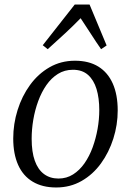

<svg xmlns="http://www.w3.org/2000/svg" viewBox="-20 -819 578 849"><path d="M311.5 -550.5Q373 -550.5 415 -524.5Q457 -498.5 478.8 -449.2Q500.5 -400 500.5 -330.5Q500.5 -267 481.2 -206.2Q462 -145.5 426.5 -96.5Q391 -47.5 340.8 -18.8Q290.5 10 228.5 10Q167.5 10 124.8 -15.5Q82 -41 60.2 -89.8Q38.5 -138.5 38.5 -206.5Q38.5 -271 57.8 -332.5Q77 -394 112.8 -443.2Q148.5 -492.5 199 -521.5Q249.5 -550.5 311.5 -550.5ZM302.5 -510.5Q265.5 -510.5 236.2 -492.2Q207 -474 185.2 -442.8Q163.5 -411.5 149 -372Q134.5 -332.5 127.2 -289.5Q120 -246.5 120 -205.5Q120 -147 134 -108Q148 -69 174.8 -49.2Q201.5 -29.5 238.5 -29.5Q274.5 -29.5 303.2 -47.8Q332 -66 353.8 -97.2Q375.5 -128.5 389.8 -167.8Q404 -207 411.5 -249.2Q419 -291.5 419 -332Q419 -385.5 406.8 -425.5Q394.5 -465.5 369 -488Q343.5 -510.5 302.5 -510.5ZM191 -601.5 169 -619 310.5 -799H376L451.5 -618L427 -601.5Q404 -634.5 383 -667.5Q362 -700.5 336.5 -738.5Q303.5 -704.5 267.8 -671.5Q232 -638.5 191 -601.5Z"/></svg>

Font: Merriweather 60pt Light
Style: Italic
Weight: 300
Italic angle: -7.8°
Version: Version 2.101